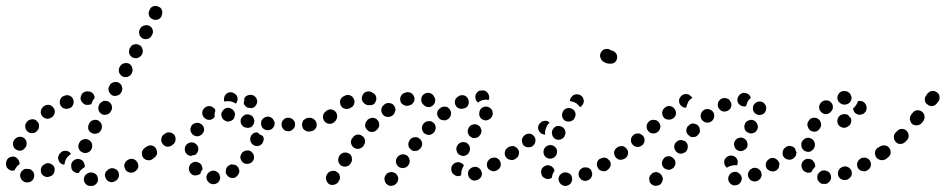

<svg xmlns="http://www.w3.org/2000/svg" viewBox="-34 -586 3147 639"><path d="M286 26Q293 19 292 10Q292 6 290 1Q289 -3 285 -6Q282 -9 278 -10Q274 -12 269 -12H267Q263 -12 259 -10Q255 -8 252 -5Q248 -2 247 2Q245 7 245 11Q245 16 247 20Q249 24 252 27Q255 30 260 32Q264 33 268 33H270Q280 33 286 26ZM57 21H58Q67 21 74 14Q80 7 80 -2Q80 -6 78 -11Q77 -15 73 -18Q70 -21 66 -23Q62 -24 58 -24H57H56Q51 -24 47 -23Q43 -21 40 -18Q37 -15 35 -11Q33 -7 33 -2Q33 7 40 14Q46 21 56 21ZM355 13Q358 10 360 6Q362 2 362 -2Q362 -7 361 -11Q358 -20 349 -24Q341 -28 332 -25L330 -24Q326 -22 323 -19Q319 -16 317 -12Q316 -8 315 -4Q315 1 317 5Q320 14 328 18Q337 22 345 19L347 18Q351 16 355 13ZM143 -6Q146 -9 147 -14Q148 -18 148 -22Q148 -27 146 -31Q141 -39 132 -42Q124 -45 115 -40L114 -39Q110 -37 107 -34Q104 -31 103 -26Q101 -22 102 -18Q102 -13 104 -9Q108 -1 117 2Q126 5 134 0H136Q140 -2 143 -6ZM210 -16Q203 -22 203 -32Q203 -33 203 -34Q203 -39 204 -43Q206 -47 209 -50Q212 -53 216 -55Q220 -57 225 -57Q234 -57 241 -51Q247 -44 248 -35Q248 -34 248 -34Q248 -33 248 -32Q248 -31 248 -30Q241 -26 235 -20Q231 -16 228 -10Q227 -10 227 -10Q227 -10 226 -10Q217 -10 210 -16ZM422 -21Q425 -25 426 -29Q427 -34 426 -38Q425 -43 423 -46Q418 -54 409 -57Q400 -59 392 -54L390 -53Q387 -51 384 -47Q381 -43 380 -39Q379 -35 380 -30Q381 -26 383 -22Q388 -14 397 -12Q406 -10 414 -14L416 -16Q419 -18 422 -21ZM-8 -25Q-14 -31 -14 -40V-41Q-14 -42 -14 -43Q-14 -47 -12 -51Q-11 -55 -7 -59Q-4 -62 0 -63Q4 -65 9 -65Q18 -65 24 -58Q31 -51 31 -42Q31 -42 31 -41Q31 -40 31 -40Q31 -40 31 -39Q27 -37 24 -34Q18 -27 14 -19Q13 -18 11 -18Q10 -18 8 -18Q-1 -18 -8 -25ZM161 -53Q159 -57 159 -62Q160 -66 162 -70Q163 -74 167 -77L168 -78Q175 -85 184 -84Q194 -84 200 -77Q201 -76 201 -75Q202 -74 202 -73Q197 -70 193 -66Q186 -59 183 -50Q181 -44 180 -38Q176 -38 172 -40Q168 -42 165 -45Q162 -49 161 -53ZM481 -65Q484 -69 484 -73Q485 -78 484 -82Q483 -86 480 -90Q474 -97 465 -99Q456 -100 448 -94L447 -93Q443 -90 441 -86Q439 -83 438 -78Q438 -74 439 -69Q440 -65 442 -62Q448 -54 457 -53Q467 -51 474 -57L476 -58Q479 -61 481 -65ZM228 -92Q231 -83 240 -79Q248 -75 257 -78Q266 -81 270 -89L271 -91Q273 -95 273 -100Q273 -104 272 -108Q270 -113 267 -116Q264 -119 260 -121Q252 -125 243 -122Q234 -119 230 -111L229 -109Q225 -101 228 -92ZM10 -101Q12 -92 20 -88Q28 -83 37 -85Q46 -88 51 -96L52 -97Q56 -105 54 -114Q52 -123 44 -128Q40 -130 35 -131Q31 -131 27 -130Q22 -129 19 -126Q15 -124 13 -120L12 -118Q7 -110 10 -101ZM260 -156Q263 -147 272 -143Q280 -139 289 -142Q298 -144 302 -153L303 -154Q305 -158 305 -163Q306 -167 304 -172Q303 -176 300 -179Q297 -183 293 -185Q285 -189 276 -186Q267 -184 263 -175L262 -173Q258 -165 260 -156ZM50 -163Q51 -154 58 -148Q65 -142 74 -143Q83 -143 89 -150L91 -152Q93 -155 95 -159Q96 -164 96 -168Q96 -173 94 -177Q91 -181 88 -184Q81 -190 72 -189Q62 -188 56 -181L55 -180Q49 -173 50 -163ZM105 -225Q103 -222 102 -217Q101 -213 102 -208Q103 -204 106 -200Q111 -193 121 -191Q130 -190 137 -195L139 -196Q146 -201 148 -211Q150 -220 144 -227Q139 -235 130 -237Q120 -238 113 -233L111 -232Q108 -229 105 -225ZM293 -228Q293 -224 294 -220Q295 -215 298 -212Q301 -208 305 -206Q313 -202 322 -205Q331 -207 335 -216L336 -217Q338 -221 339 -226Q339 -230 338 -234Q337 -239 334 -242Q331 -246 327 -248Q323 -250 319 -250Q314 -251 310 -250Q306 -248 302 -245Q299 -243 297 -239L296 -237Q294 -233 293 -228ZM172 -263Q169 -260 167 -256Q165 -252 165 -247Q164 -243 166 -239Q169 -230 177 -226Q186 -222 194 -225H196Q205 -228 209 -237Q213 -245 210 -254Q207 -263 199 -267Q190 -271 182 -268L180 -267Q176 -266 172 -263ZM259 -237H258Q248 -236 242 -243Q235 -249 234 -258Q234 -263 236 -267Q237 -271 240 -275Q243 -278 247 -280Q252 -282 256 -282H258Q267 -282 274 -276Q281 -269 281 -260Q281 -260 281 -260Q281 -260 281 -260Q278 -257 276 -253L275 -252Q272 -246 270 -240Q268 -238 265 -238Q262 -237 259 -237ZM328 -283Q331 -274 339 -269Q347 -265 356 -268Q365 -270 369 -278L370 -280Q375 -288 372 -297Q370 -306 361 -311Q353 -315 344 -312Q335 -310 331 -302L330 -300Q325 -292 328 -283ZM362 -346Q365 -337 373 -332Q381 -328 390 -330Q399 -333 404 -341L405 -343Q409 -351 406 -360Q404 -369 396 -374Q387 -378 378 -375Q370 -373 365 -364L364 -363Q360 -355 362 -346ZM396 -408Q399 -399 407 -395Q415 -391 424 -393Q433 -396 438 -404L439 -406Q443 -414 440 -423Q438 -432 430 -436Q421 -441 412 -438Q403 -436 399 -427L398 -426Q394 -417 396 -408ZM430 -471Q433 -462 441 -458Q449 -454 458 -457Q467 -459 471 -468L472 -470Q477 -478 474 -487Q471 -496 463 -500Q454 -504 446 -501Q437 -499 432 -490L431 -488Q427 -480 430 -471ZM462 -534Q465 -526 474 -522Q482 -518 491 -521Q500 -524 504 -533V-535Q508 -543 505 -552Q502 -561 493 -564Q485 -568 476 -565Q467 -562 464 -553L463 -551Q459 -543 462 -534Z M692 21Q685 27 676 27H675Q671 27 667 25Q663 24 660 20Q656 17 655 13Q653 9 653 4Q653 -5 660 -11Q667 -18 676 -18Q681 -18 685 -16Q689 -14 692 -11Q693 -10 694 -9Q695 -8 696 -6Q697 -2 698 2Q698 3 699 3Q699 4 699 5Q698 14 692 21ZM758 -4Q761 -7 762 -12Q763 -16 762 -21Q761 -25 759 -29Q758 -29 758 -30Q757 -31 756 -32Q756 -32 756 -32Q754 -35 751 -36Q748 -38 744 -38Q740 -39 736 -39Q731 -38 728 -35H727Q723 -33 721 -29Q718 -25 718 -21Q717 -16 717 -12Q718 -8 721 -4Q726 4 735 6Q744 8 752 3V2Q756 0 758 -4ZM622 -3Q618 -2 614 -2Q609 -3 605 -5Q602 -8 599 -11V-12Q593 -19 595 -29Q597 -38 604 -43Q608 -46 612 -47Q616 -48 621 -47Q625 -46 629 -44Q633 -42 635 -38H636Q638 -34 639 -30Q640 -26 640 -22Q636 -18 634 -12Q633 -10 633 -8Q632 -8 632 -7Q631 -7 630 -6Q627 -4 622 -3ZM807 -49V-50Q810 -53 811 -57Q812 -62 811 -66Q811 -71 808 -75Q806 -78 803 -81Q795 -87 786 -85Q777 -84 771 -77V-76Q765 -69 766 -60Q768 -51 775 -45Q783 -39 792 -41Q801 -42 807 -49ZM485 -67Q488 -71 489 -75Q489 -80 488 -84Q487 -89 485 -92Q480 -100 470 -102Q461 -103 454 -98L450 -95Q446 -93 444 -89Q442 -85 441 -81Q440 -77 441 -72Q442 -68 445 -64Q450 -56 459 -55Q468 -53 476 -59L479 -61Q483 -63 485 -67ZM586 -75Q580 -83 581 -92Q582 -101 589 -107Q597 -113 606 -112Q615 -111 621 -104Q627 -97 626 -88V-87Q625 -82 622 -77Q619 -72 614 -70Q610 -69 606 -69Q604 -68 602 -67Q602 -67 602 -67Q602 -67 601 -67Q592 -68 586 -75ZM547 -111Q550 -115 550 -119Q551 -124 550 -128Q549 -133 547 -136Q544 -140 540 -142Q536 -145 532 -145Q528 -146 523 -145Q519 -144 515 -141L512 -139Q504 -134 503 -124Q501 -115 507 -108Q512 -100 521 -98Q530 -97 538 -102L541 -105Q545 -107 547 -111ZM842 -115V-116Q844 -120 844 -124Q843 -129 841 -133Q839 -134 838 -135Q829 -138 824 -145Q823 -145 822 -145Q815 -146 809 -142Q802 -137 800 -130Q798 -126 799 -121Q799 -117 801 -113Q803 -109 806 -106Q809 -103 814 -101Q822 -98 831 -102Q839 -106 842 -115ZM601 -148Q598 -156 602 -165Q606 -173 615 -176Q624 -179 632 -175Q641 -171 644 -162Q647 -154 643 -145H642Q639 -138 632 -135Q625 -131 617 -133Q616 -133 615 -134Q614 -134 614 -134Q613 -134 612 -135Q604 -139 601 -148ZM1002 -150Q1006 -152 1010 -155Q1013 -158 1014 -162Q1016 -167 1016 -171Q1016 -180 1010 -187Q1003 -193 994 -194H993Q989 -194 985 -192Q981 -190 977 -187Q974 -184 973 -180Q971 -175 971 -171Q971 -167 973 -162Q974 -158 977 -155Q981 -152 985 -150Q989 -149 993 -149H994Q998 -148 1002 -150ZM941 -156Q948 -162 948 -171Q948 -176 947 -180Q945 -184 942 -187Q939 -191 935 -192Q931 -194 926 -194Q916 -195 910 -188Q903 -182 903 -172Q903 -168 904 -164Q906 -160 909 -156Q912 -153 916 -151Q920 -150 925 -149Q934 -149 941 -156ZM872 -158Q879 -164 880 -173Q880 -178 879 -182Q877 -186 874 -190Q872 -193 868 -195Q864 -197 859 -198Q849 -198 842 -192Q835 -186 835 -177Q834 -172 836 -168Q837 -164 840 -160Q843 -157 847 -155Q851 -153 855 -153H856Q865 -152 872 -158ZM803 -164Q810 -170 812 -179Q813 -183 812 -188Q811 -192 808 -196Q806 -200 802 -202Q798 -204 794 -205H793Q784 -207 777 -201Q769 -196 767 -187Q767 -182 767 -178Q768 -174 771 -170Q774 -166 777 -164Q781 -162 786 -161Q795 -159 803 -164ZM729 -182Q720 -180 713 -186H712Q705 -191 703 -201Q701 -210 707 -217Q712 -225 721 -227Q731 -228 738 -223Q744 -219 747 -212Q749 -206 747 -199Q747 -197 746 -195Q746 -194 745 -193Q745 -192 744 -191Q739 -184 729 -182ZM678 -194Q671 -187 662 -187Q653 -187 646 -194Q639 -201 639 -210Q639 -219 646 -226Q653 -233 662 -233Q671 -233 678 -226Q680 -225 681 -223Q682 -221 683 -219Q682 -217 682 -215Q679 -206 681 -198Q680 -197 679 -196Q679 -195 678 -194ZM786 -230Q783 -233 780 -236Q778 -239 777 -243Q779 -248 779 -254Q779 -256 779 -258Q780 -259 780 -260Q781 -261 781 -262Q787 -269 796 -270Q805 -272 813 -266Q820 -261 822 -251Q823 -242 817 -235Q815 -231 811 -229Q808 -227 803 -226Q800 -227 797 -227Q793 -228 789 -228Q788 -228 788 -229Q787 -229 786 -230ZM714 -267Q718 -275 727 -278Q736 -281 744 -276Q753 -272 756 -263Q757 -259 757 -255Q756 -250 754 -246Q754 -245 753 -244Q752 -242 751 -241Q744 -246 736 -248Q727 -250 718 -249Q715 -248 713 -248Q713 -248 713 -249Q713 -249 712 -249Q710 -258 714 -267Z M1291 13Q1292 9 1291 4Q1290 0 1287 -4Q1285 -7 1281 -10Q1277 -12 1273 -13Q1269 -14 1264 -13Q1260 -12 1256 -10Q1252 -7 1250 -4L1249 -2Q1244 5 1246 14Q1248 24 1256 29Q1263 34 1272 32Q1282 30 1287 22L1288 21Q1290 18 1291 13ZM1097 9Q1098 5 1097 1Q1096 -4 1094 -8Q1091 -11 1087 -14Q1080 -19 1071 -17Q1061 -16 1056 -8L1054 -6Q1052 -2 1051 2Q1050 7 1051 11Q1052 15 1054 19Q1057 23 1060 26Q1068 31 1077 29Q1086 27 1092 20L1093 17Q1096 14 1097 9ZM1568 1Q1572 -8 1568 -16Q1567 -21 1563 -24Q1560 -27 1556 -29Q1552 -31 1548 -31Q1543 -31 1539 -29H1538Q1529 -25 1525 -17Q1522 -8 1525 0Q1527 5 1530 8Q1533 11 1537 13Q1541 15 1545 15Q1550 15 1554 13H1555Q1564 9 1568 1ZM1484 -1Q1480 -2 1477 -5Q1473 -7 1471 -11Q1469 -15 1468 -20Q1468 -21 1468 -22Q1467 -31 1473 -38Q1479 -45 1488 -46Q1493 -47 1497 -45Q1501 -44 1505 -41Q1506 -40 1508 -38Q1509 -37 1510 -35Q1507 -31 1505 -26Q1501 -17 1501 -8Q1501 -5 1501 -3Q1499 -2 1497 -1Q1495 0 1493 0Q1489 1 1484 -1ZM1632 -33Q1634 -42 1630 -50Q1628 -54 1624 -57Q1621 -60 1616 -61Q1612 -62 1608 -61Q1603 -61 1599 -59L1598 -58Q1590 -53 1587 -44Q1585 -35 1589 -27Q1592 -23 1595 -21Q1599 -18 1603 -17Q1607 -16 1612 -16Q1616 -17 1620 -19L1621 -20Q1629 -24 1632 -33ZM1329 -54Q1327 -64 1320 -69Q1316 -71 1312 -72Q1307 -73 1303 -72Q1298 -71 1295 -69Q1291 -66 1288 -63V-62Q1282 -54 1284 -45Q1286 -36 1294 -30Q1297 -28 1302 -27Q1306 -26 1311 -27Q1315 -28 1319 -30Q1322 -33 1325 -36L1326 -38Q1331 -45 1329 -54ZM1137 -60Q1136 -70 1128 -75Q1124 -77 1120 -78Q1116 -79 1111 -78Q1107 -78 1103 -75Q1099 -73 1097 -69L1095 -67Q1093 -63 1092 -59Q1091 -54 1092 -50Q1092 -45 1095 -42Q1097 -38 1101 -35Q1109 -30 1118 -32Q1127 -33 1132 -41L1134 -44Q1139 -51 1137 -60ZM1689 -65Q1691 -68 1692 -73Q1693 -77 1692 -82Q1691 -86 1688 -90Q1683 -97 1674 -99Q1664 -101 1657 -95L1656 -94Q1652 -92 1649 -88Q1647 -84 1646 -80Q1646 -75 1646 -71Q1647 -67 1650 -63Q1655 -55 1665 -54Q1674 -52 1681 -57L1683 -58Q1686 -61 1689 -65ZM1486 -83Q1488 -74 1497 -70Q1501 -68 1505 -67Q1510 -67 1514 -68Q1518 -70 1522 -72Q1525 -75 1527 -79L1528 -81Q1532 -89 1529 -98Q1526 -107 1518 -111Q1514 -113 1510 -113Q1505 -114 1501 -112Q1497 -111 1493 -108Q1490 -105 1488 -101L1487 -100Q1483 -92 1486 -83ZM1371 -110Q1369 -119 1362 -125Q1358 -128 1354 -129Q1350 -130 1345 -129Q1341 -129 1337 -127Q1333 -124 1330 -121V-120Q1324 -112 1325 -103Q1326 -94 1334 -88Q1337 -85 1341 -84Q1346 -83 1350 -84Q1355 -84 1358 -86Q1362 -89 1365 -92L1366 -93Q1372 -101 1371 -110ZM1181 -118Q1180 -128 1172 -133Q1165 -139 1156 -138Q1146 -137 1141 -129L1139 -127Q1133 -120 1134 -110Q1136 -101 1143 -95Q1146 -93 1151 -91Q1155 -90 1160 -91Q1164 -91 1168 -94Q1172 -96 1175 -99L1176 -102Q1182 -109 1181 -118ZM1523 -154Q1522 -150 1523 -145Q1524 -141 1526 -137Q1528 -133 1532 -131Q1539 -125 1549 -127Q1558 -128 1563 -136L1564 -137Q1567 -141 1568 -145Q1569 -149 1568 -154Q1567 -158 1565 -162Q1563 -166 1559 -168Q1551 -174 1542 -172Q1533 -171 1527 -163V-162Q1524 -158 1523 -154ZM1416 -161Q1416 -171 1409 -177Q1406 -180 1402 -182Q1397 -183 1393 -183Q1388 -183 1384 -181Q1380 -179 1377 -176L1376 -175Q1370 -168 1370 -159Q1371 -150 1377 -143Q1381 -140 1385 -139Q1389 -137 1393 -137Q1398 -137 1402 -139Q1406 -141 1409 -144L1410 -145Q1416 -152 1416 -161ZM1228 -172Q1228 -181 1221 -188Q1214 -194 1205 -194Q1196 -193 1189 -187L1188 -185Q1181 -178 1181 -168Q1182 -159 1189 -153Q1195 -146 1205 -147Q1214 -147 1220 -154L1222 -156Q1229 -163 1228 -172ZM1014 -156Q1021 -162 1020 -172Q1020 -176 1018 -180Q1017 -184 1013 -187Q1010 -191 1006 -192Q1002 -194 997 -194Q996 -193 994 -193Q985 -193 978 -187Q972 -180 972 -171Q972 -162 978 -155Q985 -148 994 -148Q996 -148 999 -149Q1008 -149 1014 -156ZM1086 -189Q1088 -193 1088 -198Q1089 -202 1087 -206Q1086 -211 1083 -214Q1077 -221 1067 -222Q1058 -222 1051 -216Q1050 -215 1049 -214Q1045 -211 1043 -207Q1041 -203 1041 -199Q1040 -194 1042 -190Q1043 -186 1046 -182Q1052 -175 1061 -174Q1070 -173 1078 -179Q1079 -181 1081 -182Q1084 -185 1086 -189ZM1561 -209Q1560 -205 1562 -200Q1563 -196 1566 -193Q1569 -189 1573 -188Q1582 -183 1590 -187Q1599 -190 1603 -198L1604 -199Q1606 -203 1606 -208Q1606 -212 1605 -216Q1603 -221 1600 -224Q1597 -227 1593 -229Q1585 -233 1576 -230Q1567 -227 1563 -219V-218Q1561 -214 1561 -209ZM1467 -206Q1468 -216 1462 -223Q1459 -226 1456 -229Q1452 -231 1447 -231Q1443 -232 1438 -230Q1434 -229 1431 -226L1430 -225Q1422 -220 1421 -210Q1420 -201 1426 -194Q1429 -190 1433 -188Q1437 -186 1441 -186Q1446 -185 1450 -186Q1454 -188 1458 -190L1459 -191Q1466 -197 1467 -206ZM1279 -210Q1281 -214 1282 -218Q1283 -223 1281 -227Q1280 -231 1277 -235Q1272 -242 1262 -243Q1253 -244 1246 -239L1244 -237Q1236 -231 1235 -222Q1234 -213 1240 -205Q1245 -198 1255 -197Q1264 -196 1271 -201L1274 -203Q1277 -206 1279 -210ZM1141 -233Q1144 -237 1145 -241Q1146 -245 1146 -250Q1145 -254 1143 -258Q1139 -266 1130 -269Q1121 -272 1113 -267Q1111 -266 1109 -265Q1105 -263 1102 -259Q1099 -256 1098 -251Q1097 -247 1098 -243Q1098 -238 1101 -234Q1105 -226 1114 -224Q1123 -222 1131 -226Q1133 -227 1134 -228Q1138 -230 1141 -233ZM1521 -231Q1524 -235 1525 -239Q1527 -243 1526 -248Q1526 -252 1524 -256Q1520 -265 1512 -268Q1503 -271 1494 -267L1493 -266Q1485 -262 1481 -254Q1478 -245 1482 -236Q1484 -232 1487 -229Q1491 -226 1495 -225Q1499 -223 1504 -224Q1508 -224 1512 -226H1513Q1518 -228 1521 -231ZM1388 -230Q1398 -228 1405 -234Q1409 -237 1411 -240Q1414 -244 1414 -249Q1415 -253 1414 -257Q1413 -262 1410 -265Q1409 -268 1407 -270Q1400 -277 1391 -277Q1382 -277 1375 -271Q1368 -265 1368 -255Q1367 -246 1374 -239Q1374 -239 1374 -239Q1379 -232 1388 -230ZM1338 -240Q1335 -237 1330 -236Q1329 -235 1328 -235Q1319 -232 1311 -236Q1302 -240 1299 -248Q1296 -257 1300 -266Q1304 -274 1313 -277Q1314 -278 1316 -278Q1325 -281 1333 -277Q1341 -273 1344 -264Q1345 -263 1345 -262Q1345 -261 1346 -259Q1345 -258 1345 -256Q1345 -255 1345 -253Q1345 -251 1345 -250Q1344 -248 1343 -247Q1341 -243 1338 -240ZM1172 -250Q1168 -259 1172 -267Q1173 -271 1176 -275Q1179 -278 1183 -280Q1188 -281 1192 -282Q1197 -282 1201 -280Q1204 -279 1208 -276Q1216 -272 1218 -263Q1220 -253 1215 -246Q1213 -242 1210 -239Q1206 -237 1202 -236Q1200 -236 1197 -236Q1193 -236 1189 -236Q1188 -236 1187 -237Q1186 -237 1184 -238Q1176 -242 1172 -250ZM1549 -271Q1551 -275 1554 -279Q1557 -282 1561 -284Q1566 -285 1570 -285H1572Q1581 -286 1587 -279Q1594 -272 1594 -263Q1594 -261 1594 -258Q1593 -256 1592 -253Q1589 -254 1587 -254Q1578 -255 1569 -252Q1562 -249 1557 -245Q1553 -248 1550 -253Q1548 -258 1548 -263Q1548 -267 1549 -271Z M1858 30Q1862 28 1865 25Q1868 21 1869 17Q1871 13 1870 8Q1870 -1 1863 -7Q1855 -13 1846 -12H1845Q1841 -12 1837 -10Q1833 -8 1830 -4Q1827 -1 1826 3Q1824 8 1825 12Q1826 21 1833 27Q1840 33 1849 33H1850Q1854 32 1858 30ZM1935 2Q1939 -7 1935 -15Q1934 -20 1931 -23Q1927 -26 1923 -28Q1919 -29 1915 -29Q1910 -29 1906 -28L1905 -27Q1897 -24 1893 -15Q1890 -7 1893 2Q1895 6 1898 9Q1901 13 1905 14Q1909 16 1914 16Q1918 16 1923 14Q1932 10 1935 2ZM1788 10Q1783 9 1779 7Q1775 5 1772 2Q1769 -2 1768 -6Q1768 -6 1768 -7Q1765 -16 1769 -24Q1774 -32 1783 -35Q1792 -38 1800 -33Q1808 -29 1811 -20Q1811 -20 1811 -20Q1811 -19 1811 -18Q1811 -18 1811 -17Q1807 -11 1804 -3Q1803 1 1803 5Q1801 6 1800 7Q1798 8 1796 9Q1792 10 1788 10ZM1998 -34Q2000 -43 1995 -51Q1992 -54 1989 -57Q1985 -60 1981 -61Q1977 -62 1972 -61Q1968 -60 1964 -58H1963Q1955 -53 1953 -44Q1951 -35 1956 -27Q1958 -23 1962 -20Q1965 -18 1970 -17Q1974 -16 1979 -16Q1983 -17 1987 -19V-20Q1995 -25 1998 -34ZM2055 -73Q2057 -82 2051 -90Q2049 -94 2045 -96Q2041 -98 2037 -99Q2032 -100 2028 -99Q2024 -98 2020 -95Q2012 -90 2010 -81Q2009 -71 2014 -64Q2017 -60 2020 -58Q2024 -55 2029 -54Q2033 -54 2037 -55Q2042 -56 2045 -58L2046 -59Q2054 -64 2055 -73ZM1690 -65Q1692 -69 1693 -73Q1694 -78 1693 -82Q1692 -87 1689 -90Q1687 -94 1683 -96Q1679 -99 1675 -100Q1670 -100 1666 -99Q1661 -98 1658 -96H1657Q1654 -93 1651 -89Q1649 -85 1648 -81Q1647 -77 1648 -72Q1649 -68 1651 -64Q1654 -61 1658 -58Q1662 -56 1666 -55Q1670 -54 1675 -55Q1679 -56 1683 -58V-59Q1687 -61 1690 -65ZM1777 -70Q1773 -79 1776 -88Q1779 -97 1788 -101Q1796 -105 1805 -102Q1809 -101 1812 -98Q1816 -95 1818 -91Q1820 -87 1820 -82Q1820 -78 1819 -74V-73Q1816 -66 1810 -62Q1804 -58 1797 -58Q1795 -58 1793 -58Q1792 -58 1792 -58Q1791 -59 1791 -59Q1790 -59 1790 -59Q1781 -62 1777 -70ZM1748 -116Q1749 -125 1744 -132Q1738 -140 1729 -141Q1720 -142 1712 -136Q1708 -133 1706 -129Q1704 -126 1703 -121Q1702 -117 1704 -112Q1705 -108 1707 -104Q1713 -97 1722 -96Q1732 -95 1739 -100L1740 -101Q1747 -107 1748 -116ZM1804 -137Q1806 -128 1815 -123Q1823 -119 1832 -122Q1841 -125 1845 -133V-134Q1850 -142 1847 -151Q1844 -160 1836 -164Q1827 -168 1818 -166Q1810 -163 1805 -154Q1801 -146 1804 -137ZM1795 -178Q1793 -180 1790 -182Q1786 -183 1783 -184Q1778 -184 1774 -183Q1770 -182 1766 -179V-178Q1758 -173 1757 -163Q1756 -154 1762 -147Q1765 -143 1769 -141Q1773 -139 1777 -138Q1778 -138 1779 -138Q1779 -138 1780 -138Q1780 -143 1780 -148Q1781 -156 1785 -164V-165Q1789 -172 1795 -178ZM1837 -198Q1839 -189 1847 -184Q1855 -180 1864 -182Q1873 -184 1878 -192V-193Q1883 -201 1881 -210Q1879 -219 1871 -223Q1863 -228 1854 -226Q1845 -224 1840 -216V-215Q1835 -207 1837 -198ZM1865 -259Q1867 -263 1871 -266V-267Q1875 -270 1879 -271Q1883 -273 1887 -272Q1892 -272 1896 -270Q1900 -268 1903 -265Q1909 -258 1909 -248Q1908 -239 1901 -233V-232Q1900 -232 1899 -231Q1898 -230 1896 -230Q1896 -230 1895 -231Q1890 -238 1883 -243Q1875 -247 1867 -249Q1865 -249 1863 -249Q1863 -249 1863 -250Q1863 -250 1863 -251Q1863 -255 1865 -259ZM2014 -411Q2020 -405 2020 -396Q2020 -387 2014 -380Q2007 -374 1998 -374Q1990 -374 1983 -376Q1976 -379 1970 -384Q1964 -391 1963 -400Q1963 -409 1969 -416Q1975 -423 1984 -423Q1993 -424 2000 -418Q2008 -418 2014 -411Z M2171 16Q2172 12 2172 7Q2171 3 2169 -1Q2167 -5 2163 -8Q2156 -14 2147 -13Q2137 -12 2132 -4H2131Q2129 -1 2127 4Q2126 8 2127 12Q2127 17 2129 21Q2131 25 2135 28Q2138 30 2143 32Q2147 33 2151 32Q2156 32 2160 30Q2164 28 2167 24Q2169 20 2171 16ZM2431 20Q2429 24 2425 27Q2422 29 2417 30Q2413 31 2409 31H2408Q2399 29 2394 22Q2388 14 2390 5Q2390 1 2393 -3Q2395 -7 2399 -10Q2402 -12 2406 -13Q2411 -15 2415 -14H2416Q2421 -13 2426 -9Q2431 -5 2433 0Q2434 4 2435 8Q2435 9 2435 10Q2434 11 2434 12Q2434 16 2431 20ZM2494 11Q2497 8 2499 4Q2501 -1 2501 -5Q2500 -10 2499 -14Q2495 -22 2486 -26Q2478 -29 2469 -26V-25Q2465 -24 2462 -21Q2459 -17 2457 -13Q2455 -9 2455 -5Q2455 0 2457 4Q2461 13 2469 16Q2478 20 2487 16Q2491 14 2494 11ZM2556 -25Q2559 -29 2559 -33Q2560 -38 2560 -42Q2559 -46 2556 -50Q2554 -54 2550 -56Q2546 -59 2542 -60Q2538 -61 2533 -60Q2529 -59 2525 -57V-56Q2517 -51 2515 -42Q2513 -33 2518 -25Q2524 -18 2533 -16Q2542 -14 2550 -19Q2554 -21 2556 -25ZM2214 -46Q2213 -55 2205 -61Q2198 -67 2189 -66Q2179 -65 2174 -57Q2171 -54 2170 -49Q2168 -45 2169 -41Q2169 -36 2172 -32Q2174 -28 2177 -26Q2181 -23 2185 -22Q2190 -20 2194 -21Q2198 -21 2202 -24Q2206 -26 2209 -29V-30Q2215 -37 2214 -46ZM2378 -56H2379Q2383 -64 2391 -67Q2400 -70 2409 -66Q2417 -62 2420 -54Q2423 -45 2419 -36Q2419 -36 2419 -36Q2419 -36 2419 -36Q2419 -36 2419 -36Q2410 -37 2402 -35Q2393 -33 2385 -28Q2379 -33 2377 -40Q2375 -48 2378 -56ZM2612 -65Q2614 -69 2615 -73Q2616 -78 2615 -82Q2614 -86 2611 -90Q2606 -98 2597 -99Q2588 -101 2580 -95Q2576 -93 2574 -89Q2571 -85 2571 -81Q2570 -76 2571 -72Q2572 -67 2574 -64Q2580 -56 2589 -55Q2598 -53 2606 -58V-59Q2610 -61 2612 -65ZM2053 -65Q2055 -69 2056 -73Q2057 -78 2056 -82Q2055 -87 2052 -90Q2050 -94 2046 -96Q2042 -99 2038 -100Q2033 -100 2029 -99Q2025 -99 2021 -96L2020 -95Q2013 -90 2011 -81Q2009 -72 2015 -64Q2017 -60 2021 -58Q2025 -56 2029 -55Q2033 -54 2038 -55Q2042 -56 2046 -59H2047Q2050 -62 2053 -65ZM2255 -101Q2254 -110 2246 -116Q2242 -118 2238 -119Q2234 -120 2229 -120Q2225 -119 2221 -117Q2217 -114 2215 -111H2214Q2209 -103 2210 -94Q2212 -85 2219 -79Q2223 -77 2227 -75Q2232 -74 2236 -75Q2240 -76 2244 -78Q2248 -80 2251 -84Q2256 -92 2255 -101ZM2410 -100Q2412 -91 2420 -86Q2424 -84 2428 -83Q2433 -83 2437 -84Q2441 -85 2445 -88Q2449 -90 2451 -94Q2456 -102 2453 -111Q2451 -120 2443 -125Q2439 -127 2435 -128Q2430 -129 2426 -127Q2421 -126 2418 -124Q2414 -121 2412 -117Q2407 -109 2410 -100ZM2111 -117Q2112 -127 2106 -134Q2103 -137 2099 -139Q2095 -142 2091 -142Q2086 -142 2082 -141Q2078 -140 2074 -137V-136Q2066 -130 2066 -121Q2065 -112 2071 -105Q2077 -98 2086 -97Q2095 -96 2102 -102H2103Q2110 -108 2111 -117ZM2295 -146Q2296 -150 2295 -154Q2295 -159 2293 -163Q2291 -167 2287 -170Q2280 -175 2271 -175Q2262 -174 2256 -166H2255Q2250 -159 2250 -150Q2251 -141 2259 -135Q2262 -132 2266 -130Q2271 -129 2275 -130Q2280 -130 2283 -132Q2287 -134 2290 -138Q2293 -141 2295 -146ZM2164 -164Q2164 -173 2158 -180Q2152 -187 2142 -187Q2133 -188 2126 -182L2125 -181Q2122 -178 2120 -174Q2118 -170 2118 -166Q2118 -161 2119 -157Q2121 -153 2124 -149Q2130 -142 2139 -142Q2148 -141 2155 -147L2156 -148Q2163 -154 2164 -164ZM2443 -167Q2443 -163 2444 -158Q2445 -154 2448 -150Q2451 -147 2455 -145Q2463 -140 2472 -143Q2481 -145 2485 -153Q2488 -157 2488 -162Q2489 -166 2487 -171Q2486 -175 2483 -178Q2481 -182 2477 -184Q2469 -189 2460 -186Q2451 -184 2446 -176V-175Q2444 -171 2443 -167ZM2343 -199Q2344 -208 2338 -215Q2332 -222 2322 -223Q2313 -224 2306 -218Q2299 -212 2298 -203Q2297 -193 2303 -186Q2309 -179 2318 -178Q2328 -177 2335 -183Q2342 -189 2343 -199ZM2216 -209Q2216 -218 2210 -225Q2204 -232 2195 -233Q2186 -234 2179 -228L2178 -227Q2171 -221 2170 -212Q2169 -203 2175 -195Q2181 -188 2191 -188Q2200 -187 2207 -193H2208Q2215 -199 2216 -209ZM2472 -228Q2472 -237 2480 -243Q2487 -249 2496 -248Q2505 -248 2511 -240Q2517 -233 2516 -224Q2515 -214 2508 -208Q2501 -203 2492 -203Q2490 -204 2489 -204Q2487 -204 2485 -205Q2485 -205 2484 -206Q2477 -209 2474 -215Q2471 -221 2472 -228ZM2387 -217Q2383 -215 2378 -215Q2374 -214 2369 -216Q2365 -218 2362 -221Q2359 -224 2357 -228Q2353 -236 2356 -245Q2360 -254 2368 -258Q2372 -259 2377 -260Q2381 -260 2386 -258Q2390 -257 2393 -254Q2396 -250 2398 -246Q2398 -246 2399 -245Q2399 -245 2399 -244Q2399 -243 2400 -241Q2401 -234 2398 -227Q2394 -220 2387 -217ZM2226 -249Q2226 -254 2227 -258Q2229 -262 2232 -265Q2235 -269 2239 -271H2240Q2244 -273 2248 -273Q2253 -273 2257 -272Q2261 -270 2264 -267Q2268 -265 2270 -260Q2267 -258 2264 -256Q2257 -250 2254 -241Q2251 -235 2250 -228Q2243 -227 2237 -231Q2231 -234 2228 -241Q2226 -245 2226 -249ZM2445 -232Q2436 -231 2428 -237Q2421 -243 2420 -252Q2420 -262 2426 -269Q2432 -276 2441 -277Q2449 -277 2456 -273Q2463 -268 2465 -260Q2458 -255 2454 -247Q2451 -240 2449 -233Q2448 -232 2447 -232Q2446 -232 2445 -232Z M2718 25Q2722 23 2725 20Q2728 17 2730 13Q2732 9 2732 5Q2732 -5 2726 -12Q2719 -18 2710 -19H2709Q2699 -19 2693 -12Q2686 -6 2686 3Q2686 8 2687 12Q2689 16 2692 19Q2695 23 2699 25Q2703 26 2708 26H2709Q2714 27 2718 25ZM2793 7Q2797 4 2799 0Q2801 -4 2801 -8Q2801 -13 2800 -17Q2796 -26 2788 -30Q2780 -34 2771 -31L2769 -30Q2761 -27 2757 -19Q2753 -10 2756 -1Q2759 7 2767 11Q2776 15 2784 12H2786Q2790 10 2793 7ZM2655 -11Q2650 -12 2646 -14Q2642 -16 2639 -19Q2636 -23 2635 -27Q2635 -28 2634 -29Q2632 -38 2636 -46Q2641 -54 2650 -57Q2654 -58 2658 -57Q2663 -57 2667 -55Q2671 -53 2673 -49Q2676 -46 2678 -41Q2678 -41 2678 -40Q2679 -38 2679 -35Q2679 -33 2679 -30Q2678 -29 2677 -29Q2670 -22 2667 -14Q2666 -13 2665 -13Q2664 -12 2663 -12Q2659 -11 2655 -11ZM2864 -33Q2866 -42 2862 -50Q2860 -54 2856 -57Q2852 -59 2848 -61Q2844 -62 2839 -61Q2835 -61 2831 -59L2830 -58Q2822 -53 2819 -44Q2817 -35 2821 -27Q2826 -19 2835 -17Q2844 -14 2852 -19H2853Q2861 -24 2864 -33ZM2924 -73Q2925 -82 2920 -90Q2915 -97 2905 -99Q2896 -100 2889 -95L2887 -94Q2880 -89 2878 -80Q2877 -71 2882 -63Q2884 -59 2888 -57Q2892 -54 2896 -54Q2901 -53 2905 -54Q2910 -55 2913 -57L2914 -58Q2922 -64 2924 -73ZM2613 -66Q2616 -69 2616 -74Q2617 -76 2617 -77Q2617 -79 2616 -81Q2613 -86 2612 -92Q2609 -95 2606 -97Q2602 -99 2598 -100Q2594 -101 2589 -100Q2585 -99 2581 -96L2580 -95Q2576 -93 2574 -89Q2572 -85 2571 -81Q2570 -77 2571 -72Q2572 -68 2575 -64Q2580 -56 2589 -55Q2598 -53 2606 -59H2607Q2611 -62 2613 -66ZM2637 -90Q2642 -83 2652 -81Q2656 -80 2660 -81Q2665 -82 2668 -85Q2672 -88 2674 -91Q2677 -95 2678 -100V-101Q2679 -110 2674 -118Q2669 -125 2659 -127Q2650 -129 2643 -123Q2635 -118 2633 -109V-107Q2632 -98 2637 -90ZM2655 -163Q2658 -154 2666 -150Q2675 -146 2684 -149Q2692 -153 2696 -161L2697 -163Q2701 -171 2697 -180Q2694 -188 2686 -192Q2677 -196 2668 -193Q2660 -190 2656 -181L2655 -180Q2651 -171 2655 -163ZM2798 -177Q2801 -186 2797 -194Q2793 -197 2791 -200Q2790 -201 2790 -202Q2785 -206 2778 -206Q2772 -207 2766 -204H2765Q2757 -199 2754 -191Q2751 -182 2755 -173Q2759 -165 2768 -162Q2777 -159 2785 -163L2786 -164Q2795 -168 2798 -177ZM2849 -234Q2848 -238 2845 -242Q2843 -245 2839 -247Q2835 -250 2830 -250Q2828 -250 2826 -250Q2823 -250 2821 -249Q2821 -249 2821 -248Q2818 -239 2812 -232Q2809 -228 2805 -225Q2806 -217 2811 -211Q2816 -206 2824 -204Q2828 -204 2833 -205Q2837 -206 2841 -208Q2844 -211 2847 -215Q2849 -218 2850 -223Q2850 -224 2850 -225Q2851 -230 2849 -234ZM2692 -229Q2692 -220 2699 -213Q2702 -210 2706 -208Q2710 -206 2714 -206Q2719 -206 2723 -208Q2727 -210 2730 -213L2731 -214Q2738 -220 2738 -230Q2738 -239 2731 -246Q2725 -252 2716 -252Q2706 -252 2700 -246L2699 -245Q2692 -238 2692 -229ZM2758 -275Q2752 -267 2753 -258Q2754 -249 2762 -243Q2769 -237 2778 -238H2780Q2789 -239 2795 -246Q2801 -254 2800 -263Q2799 -267 2797 -271Q2795 -275 2791 -278Q2788 -281 2784 -282Q2779 -283 2775 -283H2773Q2764 -282 2758 -275Z M2930 -76Q2931 -86 2926 -93Q2920 -101 2911 -102Q2902 -103 2894 -98Q2892 -96 2889 -94Q2881 -89 2880 -79Q2878 -70 2884 -63Q2889 -55 2898 -53Q2907 -52 2915 -57Q2918 -59 2921 -62Q2929 -67 2930 -76ZM2990 -135Q2990 -144 2983 -151Q2977 -157 2967 -157Q2958 -157 2952 -150L2947 -145Q2940 -138 2941 -129Q2941 -120 2948 -113Q2951 -110 2955 -108Q2959 -107 2964 -107Q2968 -107 2972 -109Q2976 -111 2979 -114L2984 -119Q2991 -126 2990 -135ZM3043 -199Q3042 -208 3035 -214Q3027 -220 3018 -219Q3009 -218 3003 -210L2999 -205Q2996 -201 2995 -197Q2994 -193 2994 -188Q2995 -184 2997 -180Q2999 -176 3002 -173Q3010 -168 3019 -169Q3028 -170 3034 -177L3038 -182Q3044 -190 3043 -199ZM3093 -264Q3092 -273 3084 -279Q3081 -281 3076 -283Q3072 -284 3068 -283Q3063 -283 3059 -280Q3056 -278 3053 -275L3049 -269Q3043 -262 3044 -252Q3045 -243 3053 -238Q3060 -232 3069 -233Q3078 -234 3084 -242L3088 -247Q3094 -254 3093 -264Z"/></svg>

Font: FRB American Cursive Guidelines Dotted Extrabold
Style: Bold Italic
Weight: 800
Italic angle: -25°
Version: Version 2.0;Modular Font Editor K font №1